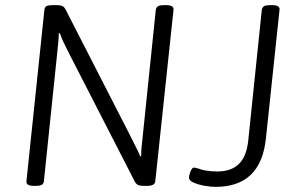

<svg xmlns="http://www.w3.org/2000/svg" viewBox="-20 -722 1161 748"><path d="M111 2Q81 2 83 -16L153 -684Q154 -694 161 -698Q168 -702 185 -702H201Q210 -702 216.5 -700.5Q223 -699 227.5 -695.5Q232 -692 235 -686L485 -198Q496 -176 503.5 -161Q511 -146 516.5 -135Q522 -124 526 -113L530 -114Q530 -131 531.5 -148Q533 -165 536 -191L587 -684Q589 -694 596 -698Q603 -702 619 -702H627Q658 -702 656 -684L585 -16Q584 -7 576.5 -2.5Q569 2 554 2H538Q530 2 523.5 0.5Q517 -1 513.5 -4Q510 -7 507 -11L249 -514Q235 -541 227 -558.5Q219 -576 213 -593L209 -592Q209 -576 207 -557Q205 -538 203 -517L151 -16Q150 -6 143 -2Q136 2 119 2ZM820 6Q800 6 775.5 1.5Q751 -3 733.5 -11Q716 -19 716 -30Q716 -33 717.5 -39Q719 -45 721.5 -52Q724 -59 727.5 -64Q731 -69 735 -69Q743 -69 753.5 -65Q764 -61 782 -57.5Q800 -54 827 -54Q880 -54 910 -82.5Q940 -111 947 -173L1000 -684Q1002 -694 1009 -698Q1016 -702 1032 -702H1040Q1071 -702 1069 -684L1016 -183Q1006 -88 957 -41Q908 6 820 6Z"/></svg>

Font: Asap Light
Style: Italic
Weight: 300
Italic angle: -6°
Designer: Pablo Cosgaya
Foundry: Omnibus-Type
Version: Version 3.001